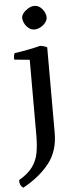

<svg xmlns="http://www.w3.org/2000/svg" viewBox="-88 -760 411 1038"><g transform="rotate(-5 118.0 -241.0)"><path d="M190 -34Q190 64 137.5 130.5Q85 197 -5 246Q-26 231 -24 203Q26 174 50.5 140Q75 106 82.5 64.5Q90 23 90 -30V-440L7 -448Q4 -468 12 -483Q48 -488 84.5 -495Q121 -502 152 -510Q162 -509 171 -506.5Q180 -504 190 -499ZM130 -601Q113 -601 99 -612Q85 -623 77 -639Q69 -655 69 -669Q69 -682 80 -695.5Q91 -709 107.5 -718.5Q124 -728 140 -728Q158 -728 172 -716.5Q186 -705 193.5 -689.5Q201 -674 201 -660Q201 -647 190.5 -633Q180 -619 163.5 -610Q147 -601 130 -601Z"/></g></svg>

Font: Alike
Style: Regular
Weight: 400
Designer: Sveta Sebyakina
Foundry: Cyreal (www.cyreal.org)
Version: Version 1.301; ttfautohint (v1.8.4.7-5d5b)